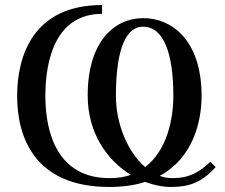

<svg xmlns="http://www.w3.org/2000/svg" viewBox="-20 -727 892 762"><path d="M48 -346C48 -185 115 15 414 15C469 15 516 8 556 -5C591 8 626 15 659 15C724 15 778 1 836 -64L815 -85C772 -44 731 -20 665 -20C647 -20 630 -23 614 -29C745 -100 780 -242 780 -346C780 -572 658 -655 549 -655C432 -655 328 -560 328 -348C328 -199 405 -91 499 -33C474 -24 446 -20 414 -20C209 -20 160 -199 160 -346C160 -493 203 -672 385 -672V-707C113 -707 48 -507 48 -346ZM440 -346C440 -506 470 -621 548 -621C630 -621 668 -514 668 -346C668 -255 643 -130 556 -64C486 -124 440 -237 440 -346Z"/></svg>

Font: Lingua Franca
Style: Regular
Weight: 400
Version: Version 1.19